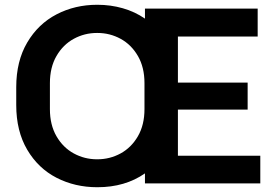

<svg xmlns="http://www.w3.org/2000/svg" viewBox="-20 -778 1160 804"><path d="M1070 -10H587V-52Q504 6 388 6H387Q294 6 217 -33.5Q140 -73 94 -151Q48 -229 48 -338V-413Q48 -522 94 -600Q140 -678 217 -718Q294 -758 387 -758H388Q443 -758 494 -743.5Q545 -729 587 -700V-742H1059V-625H725V-432H1017V-319H725V-126H1070ZM388 -640H386Q334 -640 289 -615.5Q244 -591 216.5 -543.5Q189 -496 189 -430V-321Q189 -255 216.5 -207.5Q244 -160 289 -135.5Q334 -111 386 -111H388Q440 -111 485 -135.5Q530 -160 557.5 -207.5Q585 -255 585 -321V-430Q585 -496 557.5 -543.5Q530 -591 485 -615.5Q440 -640 388 -640Z"/></svg>

Font: 카카오 큰글씨 ExtraBold
Style: Regular
Weight: 800
Designer: Park Young-rak; Lee Sang-min; Kim Jung-jin; Min Bon; Park Min-gyu;
Foundry: Kakao Corporation
Version: Version 2.003